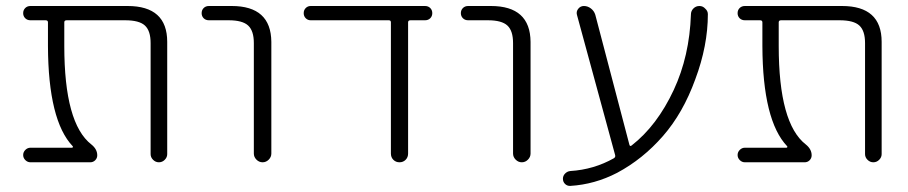

<svg xmlns="http://www.w3.org/2000/svg" viewBox="-20 -565 3040 643"><path d="M540 -48.8Q540 -38.1 531.7 -29.8Q523.4 -21.5 512.2 -21.5Q501 -21.5 492.7 -29.8Q484.4 -38.1 484.4 -48.8V-420.9Q484.4 -461.9 465.3 -479.5Q446.3 -497.1 399.4 -497.1H203.1Q195.3 -497.1 195.3 -490.2V-411.1Q195.3 -151.4 286.1 -81.1Q305.7 -65.4 305.7 -44.9Q305.7 -35.2 298.8 -28.3Q292 -21.5 282.2 -21.5H82Q72.3 -21.5 64.9 -28.8Q57.6 -36.1 57.6 -45.9Q57.6 -55.7 64.9 -63Q72.3 -70.3 82 -70.3H220.7Q223.6 -70.3 224.1 -72.3Q224.6 -74.2 223.6 -75.2Q141.6 -161.1 140.6 -411.1V-490.2Q140.6 -497.1 132.8 -497.1H82Q71.3 -497.1 64.5 -503.9Q57.6 -510.7 57.6 -521Q57.6 -531.2 64.5 -538.1Q71.3 -544.9 82 -544.9H407.2Q540 -544.9 540 -424.8Z M679.7 -497.1Q668.9 -497.1 662.1 -503.9Q655.3 -510.7 655.3 -521Q655.3 -531.2 662.1 -538.1Q668.9 -544.9 679.7 -544.9H755.9Q887.7 -544.9 888.7 -424.8V-50.8Q888.7 -39.1 879.9 -30.3Q871.1 -21.5 859.4 -21.5Q847.7 -21.5 838.9 -30.3Q830.1 -39.1 830.1 -50.8V-420.9Q830.1 -461.9 811 -479.5Q792 -497.1 746.1 -497.1Z M1346.7 -50.8Q1346.7 -38.1 1338.4 -29.8Q1330.1 -21.5 1317.9 -21.5Q1305.7 -21.5 1297.4 -29.8Q1289.1 -38.1 1289.1 -50.8V-490.2Q1289.1 -497.1 1282.2 -497.1H1020.5Q1010.7 -497.1 1003.9 -503.9Q997.1 -510.7 997.1 -521Q997.1 -531.2 1003.9 -538.1Q1010.7 -544.9 1020.5 -544.9H1403.3Q1414.1 -544.9 1420.9 -538.1Q1427.7 -531.2 1427.7 -521Q1427.7 -510.7 1420.9 -503.9Q1414.1 -497.1 1403.3 -497.1H1354.5Q1346.7 -497.1 1346.7 -490.2Z M1547.9 -497.1Q1537.1 -497.1 1530.3 -503.9Q1523.4 -510.7 1523.4 -521Q1523.4 -531.2 1530.3 -538.1Q1537.1 -544.9 1547.9 -544.9H1624Q1755.9 -544.9 1756.8 -424.8V-50.8Q1756.8 -39.1 1748 -30.3Q1739.3 -21.5 1727.5 -21.5Q1715.8 -21.5 1707 -30.3Q1698.2 -39.1 1698.2 -50.8V-420.9Q1698.2 -461.9 1679.2 -479.5Q1660.2 -497.1 1614.3 -497.1Z M2087.9 -80.1Q2089.8 -73.2 2095.7 -78.1Q2180.7 -144.5 2236.3 -263.7Q2289.1 -377 2293.9 -516.6Q2293.9 -528.3 2302.2 -536.6Q2310.5 -544.9 2322.3 -544.9Q2334 -544.9 2341.8 -536.1Q2350.6 -528.3 2350.6 -517.6Q2350.6 -412.1 2308.6 -299.8Q2267.6 -186.5 2200.2 -109.4Q2132.8 -32.2 2046.9 13.7Q1971.7 52.7 1889.6 57.6Q1889.6 57.6 1888.7 57.6Q1878.9 57.6 1872.1 50.8Q1865.2 43.9 1865.2 33.7Q1865.2 23.4 1872.6 16.1Q1879.9 8.8 1889.6 7.8Q1968.8 2.9 2036.1 -35.2Q2042 -39.1 2040 -45.9L1912.1 -515.6Q1909.2 -526.4 1916.5 -535.6Q1923.8 -544.9 1935.5 -544.9Q1948.2 -544.9 1959 -536.6Q1969.7 -528.3 1973.6 -515.6Z M2932.6 -48.8Q2932.6 -38.1 2924.3 -29.8Q2916 -21.5 2904.8 -21.5Q2893.6 -21.5 2885.3 -29.8Q2877 -38.1 2877 -48.8V-420.9Q2877 -461.9 2857.9 -479.5Q2838.9 -497.1 2792 -497.1H2595.7Q2587.9 -497.1 2587.9 -490.2V-411.1Q2587.9 -151.4 2678.7 -81.1Q2698.2 -65.4 2698.2 -44.9Q2698.2 -35.2 2691.4 -28.3Q2684.6 -21.5 2674.8 -21.5H2474.6Q2464.8 -21.5 2457.5 -28.8Q2450.2 -36.1 2450.2 -45.9Q2450.2 -55.7 2457.5 -63Q2464.8 -70.3 2474.6 -70.3H2613.3Q2616.2 -70.3 2616.7 -72.3Q2617.2 -74.2 2616.2 -75.2Q2534.2 -161.1 2533.2 -411.1V-490.2Q2533.2 -497.1 2525.4 -497.1H2474.6Q2463.9 -497.1 2457 -503.9Q2450.2 -510.7 2450.2 -521Q2450.2 -531.2 2457 -538.1Q2463.9 -544.9 2474.6 -544.9H2799.8Q2932.6 -544.9 2932.6 -424.8Z"/></svg>

Font: Gen Jyuu Gothic P Light
Style: Regular
Weight: 200
Designer: [Source Han Sans]
Ryoko NISHIZUKA  (kana & ideographs); Paul D. Hunt (Latin, Greek & Cyrillic); Wenlong ZHANG  (bopomofo
Version: Version 1.002.20150607